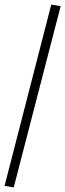

<svg xmlns="http://www.w3.org/2000/svg" viewBox="-23 -764 285 839"><path d="M37 55 -3 48 201 -744 242 -737Z"/></svg>

Font: Nunito Sans 7pt Condensed ExtraLight
Style: Regular
Weight: 250
Width: 3
Designer: Vernon Adams
Foundry: Vernon Adams
Version: Version 3.101;gftools[0.9.27]